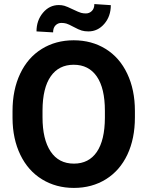

<svg xmlns="http://www.w3.org/2000/svg" viewBox="-20 -920 730 950"><path d="M647.5 -339.4Q647.5 -234.4 610.4 -155.3Q573.2 -76.2 504.2 -33.2Q435.1 9.8 345.7 9.8Q257.3 9.8 188 -32.7Q118.7 -75.2 80.6 -154.1Q42.5 -232.9 42 -335.4V-370.6Q42 -475.6 79.8 -555.4Q117.7 -635.3 186.8 -678Q255.9 -720.7 344.7 -720.7Q433.6 -720.7 502.7 -678Q571.8 -635.3 609.6 -555.4Q647.5 -475.6 647.5 -371.1ZM499 -371.6Q499 -483.4 459 -541.5Q418.9 -599.6 344.7 -599.6Q271 -599.6 231 -542.2Q190.9 -484.9 190.4 -374V-339.4Q190.4 -230.5 230.5 -170.4Q270.5 -110.4 345.7 -110.4Q419.4 -110.4 459 -168.2Q498.5 -226.1 499 -336.9ZM528.3 -894.5Q528.3 -839.4 496.1 -802Q463.9 -764.6 417.5 -764.6Q398.9 -764.6 384.5 -768.8Q370.1 -772.9 344.7 -786.6Q319.3 -800.3 308.1 -803.5Q296.9 -806.6 283.7 -806.6Q266.6 -806.6 254.6 -794.4Q242.7 -782.2 242.7 -759.8L160.6 -764.6Q160.6 -818.8 192.6 -856.9Q224.6 -895 271 -895Q285.6 -895 298.6 -891.4Q311.5 -887.7 340.8 -873.5Q370.1 -859.4 381.3 -856.4Q392.6 -853.5 404.8 -853.5Q421.9 -853.5 434.3 -865.5Q446.8 -877.4 446.8 -899.9Z"/></svg>

Font: Robotiche
Style: Bold
Weight: 700
Designer: Google
Version: Version 2.001150; 2014